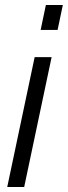

<svg xmlns="http://www.w3.org/2000/svg" viewBox="-20 -750 272 770"><path d="M164 -730H232L211 -630H143ZM119 -521H187L77 0H9Z"/></svg>

Font: Raleway
Style: Italic
Weight: 400
Italic angle: -12°
Designer: Matt McInerney, Pablo Impallari, Rodrigo Fuenzalida
Foundry: Matt McInerney, Pablo Impallari, Rodrigo Fuenzalida
Version: Version 4.026